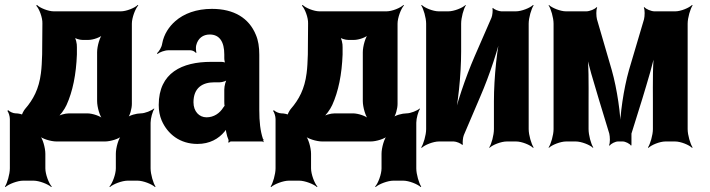

<svg xmlns="http://www.w3.org/2000/svg" viewBox="-28 -574 2880 779"><path d="M38 -114H36C25 -114 11 -121 5 -127L2 -124C7 -118 12 -102 12 -91V109C12 133 1 170 -8 183L-6 185C7 173 43 159 66 159H108C131 159 167 173 180 185L182 183C170 170 156 133 156 109V50C156 26 145 -14 132 -26L130 -24C141 -11 179 0 201 0H398C420 0 457 -11 468 -24L466 -26C453 -14 442 26 442 50V109C442 133 428 170 416 183L418 185C431 173 467 159 490 159H530C553 159 588 173 601 185L603 183C594 170 583 133 583 109V-76C583 -94 591 -122 598 -132L597 -134C587 -125 560 -114 543 -114C526 -114 496 -106 487 -96L489 -94C499 -103 507 -134 507 -152V-478C507 -502 521 -539 533 -552L531 -554C519 -542 485 -528 462 -528H190C168 -528 133 -542 122 -554L119 -551C131 -539 145 -502 144 -479L143 -353C142 -324 141 -299 138 -277C130 -213 107 -170 73 -131C69 -126 59 -109 61 -105L65 -107C63 -111 44 -114 38 -114ZM284 -353V-382C285 -396 279 -421 272 -428L269 -425C275 -418 295 -412 307 -412H330C350 -412 382 -423 392 -436L390 -438C377 -426 366 -386 366 -362V-164C366 -140 377 -100 390 -88L392 -90C381 -103 347 -114 326 -114H252C235 -114 212 -107 201 -99L203 -96C215 -104 234 -130 242 -148C267 -203 281 -272 284 -353Z M1024 -128V-352C1024 -383 1020 -410 1010 -433C982 -501 921 -538 832 -538C769 -538 718 -519 683 -488C659 -467 637 -436 630 -397C628 -382 617 -365 609 -358L611 -355C619 -362 640 -370 655 -370H745C753 -370 764 -364 767 -359L769 -361C767 -366 766 -383 768 -390C775 -419 796 -434 823 -434C863 -434 882 -404 882 -353V-338C882 -331 884 -318 888 -314L891 -317C888 -321 876 -323 870 -323H828C711 -323 616 -279 616 -148C616 -125 620 -104 628 -85C652 -30 702 10 773 10C823 10 859 -11 883 -40C886 -44 891 -50 892 -54L888 -55C887 -51 889 -43 890 -37C892 -26 895 -16 899 -7C900 -5 899 1 898 3L901 5C902 3 906 0 909 0H1036C1038 0 1039 2 1040 3L1042 1C1041 0 1040 -2 1040 -4C1040 -5 1042 -7 1042 -7L1039 -10C1028 -43 1024 -80 1024 -128ZM757 -159C757 -218 794 -240 841 -240H863C874 -240 893 -246 898 -253L895 -256C888 -249 882 -225 882 -211V-162C882 -159 882 -145 884 -143L887 -146C885 -148 880 -141 878 -138C864 -115 840 -98 810 -98C780 -98 757 -122 757 -159Z M1116 -114H1114C1103 -114 1089 -121 1083 -127L1080 -124C1085 -118 1090 -102 1090 -91V109C1090 133 1079 170 1070 183L1072 185C1085 173 1121 159 1144 159H1186C1209 159 1245 173 1258 185L1260 183C1248 170 1234 133 1234 109V50C1234 26 1223 -14 1210 -26L1208 -24C1219 -11 1257 0 1279 0H1476C1498 0 1535 -11 1546 -24L1544 -26C1531 -14 1520 26 1520 50V109C1520 133 1506 170 1494 183L1496 185C1509 173 1545 159 1568 159H1608C1631 159 1666 173 1679 185L1681 183C1672 170 1661 133 1661 109V-76C1661 -94 1669 -122 1676 -132L1675 -134C1665 -125 1638 -114 1621 -114C1604 -114 1574 -106 1565 -96L1567 -94C1577 -103 1585 -134 1585 -152V-478C1585 -502 1599 -539 1611 -552L1609 -554C1597 -542 1563 -528 1540 -528H1268C1246 -528 1211 -542 1200 -554L1197 -551C1209 -539 1223 -502 1222 -479L1221 -353C1220 -324 1219 -299 1216 -277C1208 -213 1185 -170 1151 -131C1147 -126 1137 -109 1139 -105L1143 -107C1141 -111 1122 -114 1116 -114ZM1362 -353V-382C1363 -396 1357 -421 1350 -428L1347 -425C1353 -418 1373 -412 1385 -412H1408C1428 -412 1460 -423 1470 -436L1468 -438C1455 -426 1444 -386 1444 -362V-164C1444 -140 1455 -100 1468 -88L1470 -90C1459 -103 1425 -114 1404 -114H1330C1313 -114 1290 -107 1279 -99L1281 -96C1293 -104 1312 -130 1320 -148C1345 -203 1359 -272 1362 -353Z M1966 -502 1898 -346C1861 -261 1822 -146 1808 -75L1812 -74C1830 -145 1843 -269 1843 -366V-478C1843 -502 1853 -539 1862 -552L1861 -554C1849 -542 1814 -528 1791 -528H1752C1729 -528 1695 -542 1683 -554L1681 -552C1690 -539 1701 -502 1701 -478V-50C1701 -26 1690 11 1681 24L1683 26C1695 14 1730 0 1753 0H1813C1823 0 1843 8 1847 14L1850 12C1848 6 1850 -17 1854 -26L1921 -183C1958 -268 1996 -383 2010 -453L2007 -454C1989 -384 1976 -260 1976 -163V-50C1976 -26 1966 11 1957 24L1958 26C1970 14 2005 0 2028 0H2066C2089 0 2123 14 2135 26L2137 24C2128 11 2117 -26 2117 -50V-478C2117 -502 2128 -539 2137 -552L2135 -554C2123 -542 2088 -528 2065 -528H2006C1996 -528 1976 -536 1972 -542L1970 -540C1972 -533 1970 -511 1966 -502Z M2454 -290 2394 -496C2391 -508 2390 -535 2395 -543L2392 -545C2387 -537 2364 -528 2351 -528H2268C2246 -528 2211 -542 2199 -554L2198 -552C2207 -539 2218 -502 2218 -478V-50C2218 -26 2207 11 2198 24L2199 26C2211 14 2246 0 2269 0H2308C2331 0 2366 14 2378 26L2379 24C2370 11 2360 -26 2360 -50V-160C2360 -229 2362 -320 2352 -371L2348 -370C2356 -319 2383 -235 2402 -170L2444 -32C2447 -20 2448 7 2443 15L2446 17C2450 9 2469 0 2479 0H2499C2509 0 2528 9 2532 17L2534 15V-32L2578 -173C2598 -240 2625 -325 2633 -378L2629 -379C2619 -326 2621 -233 2621 -162V-50C2621 -26 2610 11 2601 24L2603 26C2615 14 2649 0 2672 0H2711C2734 0 2768 14 2780 26L2782 24C2773 11 2762 -26 2762 -50V-478C2762 -502 2773 -539 2782 -552L2780 -554C2768 -542 2734 -528 2712 -528H2627C2615 -528 2592 -537 2587 -545L2584 -543C2589 -535 2588 -508 2585 -496L2524 -290C2502 -213 2487 -106 2487 -44H2491C2491 -106 2476 -213 2454 -290Z"/></svg>

Font: Asimov
Style: EdgeExtreme
Weight: 500
Designer: Google
Version: Version 2.000980: 2014